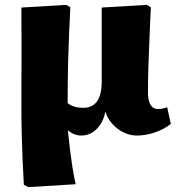

<svg xmlns="http://www.w3.org/2000/svg" viewBox="-20 -543 737 789"><path d="M96 226 78 216Q75 167 73 117.5Q71 68 69.5 16Q68 -36 68 -92Q68 -109 68 -139Q68 -169 68 -208Q68 -247 68.5 -290.5Q69 -334 68.5 -376Q68 -418 68 -453.5Q68 -489 68 -512L252 -523L269 -513Q266 -448 263.5 -394Q261 -340 260 -294Q259 -248 258.5 -205.5Q258 -163 258 -119Q270 -110 285.5 -105Q301 -100 323 -100Q360 -100 379 -127Q398 -154 398 -208Q398 -217 398 -236.5Q398 -256 398 -282Q398 -308 398 -338.5Q398 -369 398 -400Q398 -431 398 -460Q398 -489 398 -512L583 -523L600 -513Q598 -478 596.5 -441Q595 -404 593.5 -365.5Q592 -327 590.5 -290Q589 -253 588.5 -220.5Q588 -188 588 -162Q588 -140 593 -125Q598 -110 607 -102.5Q616 -95 630 -95Q640 -95 648.5 -97Q657 -99 667 -102L682 -34Q655 -12 617 1Q579 14 542 14Q514 14 487.5 1Q461 -12 441 -34.5Q421 -57 413 -85Q405 -41 378 -13.5Q351 14 313 14Q300 14 286.5 9Q273 4 261 -6H259Q263 33 267.5 70Q272 107 277.5 143Q283 179 291 214Z"/></svg>

Font: Literata ExtraBold
Style: Regular
Weight: 800
Designer: Latin by Veronika Burian and Jose Scaglione. Greek by Irene Vlachou. Cyrillic by Vera Evstafieva.
Foundry: TypeTogether
Version: Version 3.103;gftools[0.9.29]